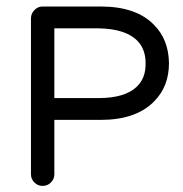

<svg xmlns="http://www.w3.org/2000/svg" viewBox="-20 -579 575 602"><path d="M295.9 -558.6Q407.2 -558.6 462.9 -501Q508.8 -455.1 509.8 -380.9Q509.8 -307.6 462.9 -260.7Q406.2 -203.1 295.9 -203.1H150.4V-32.2Q150.4 -17.6 139.6 -6.8Q128.9 3.9 113.3 3.9Q98.6 3.9 87.9 -6.8Q77.1 -17.6 77.1 -32.2V-521.5Q77.1 -536.1 87.9 -547.4Q98.6 -558.6 113.3 -558.6ZM289.1 -271.5Q371.1 -271.5 408.2 -306.6Q437.5 -334 436.5 -380.9Q436.5 -455.1 362.3 -479.5Q333 -489.3 289.1 -490.2H150.4V-271.5Z"/></svg>

Font: NTR
Style: Regular
Weight: 400
Designer: Purushoth Kumar Guthula
Foundry: Silicon Andhra, USA.
Version: Version 1.0.5; ttfautohint (v1.2.25-373a) -l 7 -r 28 -G 50 -